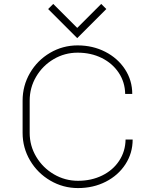

<svg xmlns="http://www.w3.org/2000/svg" viewBox="-20 -942 780 977"><path d="M377 -22Q445 -22 500 -49Q555 -76 586.5 -124Q618 -172 619 -232H655Q655 -163 618.5 -106.5Q582 -50 518.5 -17.5Q455 15 377 15Q301 15 236 -23Q171 -61 133 -125.5Q95 -190 95 -266V-430Q95 -506 132.5 -570.5Q170 -635 234.5 -673Q299 -711 375 -711Q452 -711 515.5 -678.5Q579 -646 616 -589.5Q653 -533 653 -464H617Q616 -524 584 -572Q552 -620 497.5 -647Q443 -674 375 -674Q309 -674 253 -641Q197 -608 164 -552Q131 -496 131 -430V-266Q131 -200 164.5 -144Q198 -88 254.5 -55Q311 -22 377 -22ZM225 -896 373 -748 521 -896 495 -922 373 -800 251 -922Z"/></svg>

Font: Major Mono Display
Style: Regular
Weight: 400
Designer: Emre Parlak
Foundry: Emre Parlak
Version: Version 2.000; ttfautohint (v1.8) -l 8 -r 50 -G 200 -x 14 -D